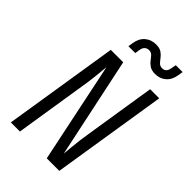

<svg xmlns="http://www.w3.org/2000/svg" viewBox="-275 -1047 1149 1149"><g transform="rotate(45 300.0 -472.5)"><path d="M51 0 167 -730H272L407 -92Q409 -115 412 -148Q415 -181 419.5 -216Q424 -251 429 -280L500 -730H577L461 0H355L222 -638Q219 -608 213.5 -554Q208 -500 199 -450L128 0ZM456 -815Q427 -815 409.5 -826.5Q392 -838 381 -853Q370 -868 359 -879.5Q348 -891 330 -891Q314 -891 303 -881Q292 -871 289 -851L284 -820H226L231 -851Q238 -896 266.5 -920.5Q295 -945 336 -945Q366 -945 383 -933.5Q400 -922 411 -907Q422 -892 433 -880.5Q444 -869 462 -869Q495 -869 501 -909L507 -940H565L560 -909Q553 -864 525 -839.5Q497 -815 456 -815Z"/></g></svg>

Font: JetBrains Mono NL Light
Style: Italic
Weight: 300
Italic angle: -9°
Designer: Philipp Nurullin, Konstantin Bulenkov
Foundry: JetBrains
Version: Version 2.304; ttfautohint (v1.8.4.7-5d5b)